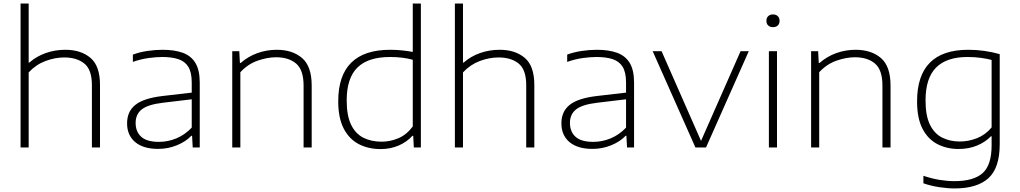

<svg xmlns="http://www.w3.org/2000/svg" viewBox="-20 -828 5728 1078"><path d="M95.5 0V-808H141V-476.5H144.5Q185 -512 237 -530.2Q289 -548.5 347 -548.5Q434 -548.5 487.8 -503.2Q541.5 -458 541.5 -351V0H496V-349.5Q496 -437 453.5 -471.2Q411 -505.5 341 -505.5Q289 -505.5 235.5 -485.5Q182 -465.5 141 -421.5V0Z M868 8Q784.5 8 739 -30.2Q693.5 -68.5 693.5 -135.5Q693.5 -202 740 -239.2Q786.5 -276.5 893 -289L1056.5 -308V-364.5Q1056.5 -422 1037.2 -453Q1018 -484 981 -496Q944 -508 891 -508Q856 -508 813 -502Q770 -496 726 -480.5V-521.5Q762 -535 806.5 -541.8Q851 -548.5 892.5 -548.5Q959 -548.5 1005.8 -531.8Q1052.5 -515 1077 -474.8Q1101.5 -434.5 1101.5 -364.5V0H1062L1058.5 -65.5H1054Q1023.5 -33 973.5 -12.5Q923.5 8 868 8ZM741.5 -138Q741.5 -88.5 773 -60Q804.5 -31.5 872 -31.5Q923.5 -31.5 971 -51.5Q1018.5 -71.5 1056.5 -111.5V-270.5L893.5 -251Q810.5 -241 776 -213.8Q741.5 -186.5 741.5 -138Z M1284 0V-540.5H1323.5L1327 -474.5H1331.5Q1373 -511 1425.2 -529.8Q1477.5 -548.5 1533.5 -548.5Q1622 -548.5 1676 -502.2Q1730 -456 1730 -347.5V0H1684.5V-347.5Q1684.5 -435 1643 -470.8Q1601.5 -506.5 1529.5 -506.5Q1481.5 -506.5 1426.8 -487.5Q1372 -468.5 1329.5 -422.5V0Z M2117 9Q2048 9 1994.2 -19Q1940.5 -47 1909.8 -106.2Q1879 -165.5 1879 -259Q1879 -548.5 2171 -548.5Q2205.5 -548.5 2238.2 -545Q2271 -541.5 2297.5 -536.5V-808H2343V0H2303.5L2300 -65.5H2295.5Q2264 -30.5 2218 -10.8Q2172 9 2117 9ZM2122.5 -32.5Q2170.5 -32.5 2216.5 -51.8Q2262.5 -71 2297.5 -118V-492.5Q2241.5 -508 2170 -508Q2047 -508 1986.8 -448.8Q1926.5 -389.5 1926.5 -264Q1926.5 -179.5 1950.8 -128.8Q1975 -78 2019.2 -55.2Q2063.5 -32.5 2122.5 -32.5Z M2534 0V-808H2579.5V-476.5H2583Q2623.5 -512 2675.5 -530.2Q2727.5 -548.5 2785.5 -548.5Q2872.5 -548.5 2926.2 -503.2Q2980 -458 2980 -351V0H2934.5V-349.5Q2934.5 -437 2892 -471.2Q2849.5 -505.5 2779.5 -505.5Q2727.5 -505.5 2674 -485.5Q2620.5 -465.5 2579.5 -421.5V0Z M3306.5 8Q3223 8 3177.5 -30.2Q3132 -68.5 3132 -135.5Q3132 -202 3178.5 -239.2Q3225 -276.5 3331.5 -289L3495 -308V-364.5Q3495 -422 3475.8 -453Q3456.5 -484 3419.5 -496Q3382.5 -508 3329.5 -508Q3294.5 -508 3251.5 -502Q3208.5 -496 3164.5 -480.5V-521.5Q3200.5 -535 3245 -541.8Q3289.5 -548.5 3331 -548.5Q3397.5 -548.5 3444.2 -531.8Q3491 -515 3515.5 -474.8Q3540 -434.5 3540 -364.5V0H3500.5L3497 -65.5H3492.5Q3462 -33 3412 -12.5Q3362 8 3306.5 8ZM3180 -138Q3180 -88.5 3211.5 -60Q3243 -31.5 3310.5 -31.5Q3362 -31.5 3409.5 -51.5Q3457 -71.5 3495 -111.5V-270.5L3332 -251Q3249 -241 3214.5 -213.8Q3180 -186.5 3180 -138Z M3884.5 0 3644.5 -540.5H3694.5L3916 -37L4138 -540.5H4184L3944 0Z M4297 0V-540.5H4342.5V0ZM4320 -675.5Q4303 -675.5 4293 -685Q4283 -694.5 4283 -711Q4283 -727.5 4293 -737.2Q4303 -747 4320 -747Q4337 -747 4347 -737.2Q4357 -727.5 4357 -711Q4357 -694.5 4347 -685Q4337 -675.5 4320 -675.5Z M4534 0V-540.5H4573.5L4577 -474.5H4581.5Q4623 -511 4675.2 -529.8Q4727.5 -548.5 4783.5 -548.5Q4872 -548.5 4926 -502.2Q4980 -456 4980 -347.5V0H4934.5V-347.5Q4934.5 -435 4893 -470.8Q4851.5 -506.5 4779.5 -506.5Q4731.5 -506.5 4676.8 -487.5Q4622 -468.5 4579.5 -422.5V0Z M5339.5 230Q5300.5 230 5252.8 222.8Q5205 215.5 5164.5 201V159Q5212.5 175 5255.5 182Q5298.5 189 5339.5 189Q5446.5 189 5497 144Q5547.5 99 5547.5 -12.5V-63H5544Q5512 -30 5465.8 -10.8Q5419.5 8.5 5362 8.5Q5296.5 8.5 5243.8 -18.5Q5191 -45.5 5160 -104.2Q5129 -163 5129 -259Q5129 -548.5 5416.5 -548.5Q5507 -548.5 5593 -524V-18Q5593 115 5529.5 172.5Q5466 230 5339.5 230ZM5369 -33.5Q5417.5 -33.5 5465 -52Q5512.5 -70.5 5547.5 -112.5V-491.5Q5521 -498.5 5486.8 -503.2Q5452.5 -508 5411.5 -508Q5295 -508 5235.8 -448.8Q5176.5 -389.5 5176.5 -264Q5176.5 -178 5201.5 -127.5Q5226.5 -77 5270.2 -55.2Q5314 -33.5 5369 -33.5Z"/></svg>

Font: Encode Sans Expanded ExtraLight
Style: Regular
Weight: 200
Width: 7
Designer: Multiple Designers
Foundry: Impallari Type
Version: Version 3.000; ttfautohint (v1.8.3) -l 8 -r 50 -G 200 -x 14 